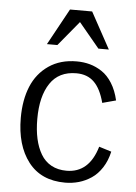

<svg xmlns="http://www.w3.org/2000/svg" viewBox="-53 -770 584 822"><g transform="rotate(5 239.0 -359.0)"><path d="M44.9 0ZM214.4 -728.5H309.6L395 -572.3H350.1L261.7 -678.7L173.8 -572.3H128.9ZM44.9 -248.5Q44.9 -325.2 68.8 -383.3Q92.8 -441.4 142.6 -475.6Q192.4 -509.8 262.7 -509.8Q293 -509.8 319.6 -502.4Q346.2 -495.1 371.3 -478.5Q396.5 -461.9 415.8 -431.2Q435.1 -400.4 444.8 -357.9L386.7 -342.3Q371.1 -401.9 342 -430.4Q313 -459 265.6 -459Q190.4 -459 153.1 -403.1Q115.7 -347.2 115.7 -250Q115.7 -202.6 124 -165Q132.3 -127.4 149.2 -98.9Q166 -70.3 194.1 -54.9Q222.2 -39.6 259.3 -39.6Q356.4 -39.6 390.1 -154.3L443.4 -137.7Q434.6 -98.1 415.3 -68.4Q396 -38.6 370.4 -21.5Q344.7 -4.4 316.4 3.7Q288.1 11.7 257.8 11.7Q154.3 11.7 99.6 -59.3Q44.9 -130.4 44.9 -248.5Z"/></g></svg>

Font: Pontano Sans
Style: Regular
Weight: 400
Foundry: vernon adams
Version: 1.0